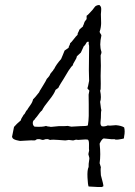

<svg xmlns="http://www.w3.org/2000/svg" viewBox="-20 -565 540 767"><path d="M238 -363 254 -374Q254 -378 257 -383Q260 -388 260 -392Q266 -397 275 -409Q284 -421 290 -426Q289 -431 295 -441Q296 -442 296 -443Q296 -444 296 -445Q298 -448 304 -453Q310 -458 311 -459Q312 -460 312 -461Q312 -462 312 -463Q313 -464 314 -466.5Q315 -469 316 -472.5Q317 -476 318 -478Q319 -480 322 -483.5Q325 -487 326 -489V-502Q331 -505 338.5 -513.5Q346 -522 350 -526Q351 -527 354.5 -532Q358 -537 360 -539Q362 -541 366.5 -543Q371 -545 377 -545Q382 -541 383.5 -536Q385 -531 384 -520.5Q383 -510 383 -508Q383 -503 383.5 -491.5Q384 -480 384 -473Q384 -466 382.5 -456Q381 -446 378 -439Q378 -435 381.5 -430.5Q385 -426 385 -423Q376 -384 385 -359Q386 -354 384 -349.5Q382 -345 382 -343Q384 -303 382 -262Q382 -258 382.5 -231Q383 -204 380 -203Q386 -174 380 -158Q381 -154 382 -142.5Q383 -131 385 -125Q383 -120 383 -94Q383 -91 382 -83Q381 -75 381.5 -70Q382 -65 386 -61Q396 -58 411 -64Q416 -62 443 -65Q465 -63 476 -56Q478 -49 478 -39.5Q478 -30 476 -21L475 -12Q472 -11 467.5 -10Q463 -9 452 -7.5Q441 -6 438 -9Q428 -8 414 -10Q400 -12 394 -12Q386 -9 378 9Q383 54 378 87Q379 92 383 103Q381 111 383 135Q394 174 393 179Q392 179 389 181Q386 183 383 182Q381 183 334 180Q331 174 329.5 144Q328 114 334 102Q333 93 337 69Q337 64 335 58.5Q333 53 333 51Q333 48 334.5 43Q336 38 336 37Q335 32 335.5 14Q336 -4 331 -7Q326 -9 292 -6L285 -7Q282 -7 278 -5.5Q274 -4 271 -4Q269 -4 263.5 -5Q258 -6 255 -6Q245 -4 241 -4Q237 -4 213 -6Q189 -8 181 -6Q178 -6 174.5 -8Q171 -10 167 -9Q164 -10 159 -8Q154 -6 151 -6Q148 -6 142.5 -8Q137 -10 132 -9Q128 -10 124.5 -7Q121 -4 118 -4Q106 -5 87 -3.5Q68 -2 60 -2Q59 -2 52.5 -3.5Q46 -5 44 -5.5Q42 -6 37.5 -8Q33 -10 31 -12.5Q29 -15 28 -18Q36 -55 36 -58Q46 -70 63 -84Q64 -90 68.5 -96.5Q73 -103 74 -106Q78 -108 81.5 -116Q85 -124 88 -125Q91 -131 100.5 -144Q110 -157 112 -168Q118 -173 136 -196Q140 -205 142 -207Q143 -209 153 -225Q163 -241 167 -250Q179 -262 181 -270L189 -280Q191 -281 192.5 -284.5Q194 -288 196 -289Q205 -308 224 -329Q226 -334 231 -345.5Q236 -357 238 -363ZM337 -203 329 -212Q331 -215 336 -242Q335 -262 335 -284Q335 -306 335.5 -334Q336 -362 336 -379Q336 -387 334 -389Q334 -390 334.5 -393Q335 -396 334.5 -397.5Q334 -399 331 -398Q328 -399 326 -395.5Q324 -392 321 -387Q318 -382 315 -381L303 -355Q290 -342 287 -340Q286 -332 279 -321.5Q272 -311 270 -303Q266 -301 254 -283Q251 -279 233 -248Q231 -245 223.5 -233Q216 -221 213 -214Q203 -206 202 -206Q196 -189 175.5 -164Q155 -139 148 -124Q141 -119 128 -100Q127 -98 123 -94Q119 -90 118 -87Q111 -83 111 -73.5Q111 -64 118 -59Q151 -57 164 -62Q167 -60 174 -59.5Q181 -59 183 -58Q184 -58 214 -61Q246 -61 251 -62Q253 -62 257.5 -60.5Q262 -59 265 -59Q270 -59 300 -61Q326 -61 331 -64Q334 -82 334.5 -102Q335 -122 334.5 -147.5Q334 -173 334 -187Q337 -202 337 -203Z"/></svg>

Font: FuturaRenner Light
Style: Regular
Weight: 300
Designer: BSozoo
Foundry: BSozoo
Version: Version 1.001;PS 001.001;hotconv 1.0.70;makeotf.lib2.5.58329